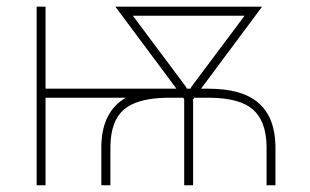

<svg xmlns="http://www.w3.org/2000/svg" viewBox="-20 -548 917 568"><path d="M114.7 -285.6H502L321.3 -528.3H755.4L574.7 -285.6H596.7Q696.8 -285.6 745.1 -243.2Q793.5 -200.7 794.9 -115.7V0H768.6V-116.2Q767.1 -189.9 728.5 -223.9Q689.9 -257.8 602.5 -258.8H554.7L551.3 -253.9V0H524.9V-254.4L522 -258.8H470.2Q383.8 -256.8 345.7 -223.1Q307.6 -189.5 306.6 -114.7V0H279.8V-118.2Q282.2 -218.3 352.1 -258.8H114.7V0H88.4V-528.3H114.7ZM703.6 -501.5H373L530.3 -291L532.7 -285.6H543.5L546.4 -291.5Z"/></svg>

Font: Roboto Thin
Style: Regular
Weight: 250
Designer: Google
Version: Version 2.134; 2016